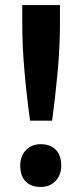

<svg xmlns="http://www.w3.org/2000/svg" viewBox="-20 -728 326 759"><path d="M99 -251Q86 -343 77 -443.5Q68 -544 68 -632V-708H217V-632Q217 -541 207.5 -439.5Q198 -338 186 -251ZM141 11Q102 11 81 -11Q60 -33 60 -74Q60 -111 82.5 -134.5Q105 -158 141 -158Q179 -158 200.5 -136Q222 -114 222 -74Q222 -36 199.5 -12.5Q177 11 141 11Z"/></svg>

Font: Lexend Deca SemiBold
Style: Regular
Weight: 600
Designer: Bonnie Shaver-Troup, Thomas Jockin
Foundry: Lexend
Version: Version 1.008; ttfautohint (v1.8.4.7-5d5b)